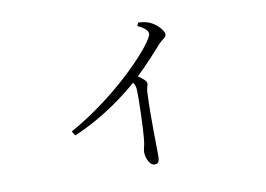

<svg xmlns="http://www.w3.org/2000/svg" viewBox="-68 -656 1137 820"><g transform="rotate(-10 500.0 -246.5)"><path d="M570 -537C593 -527 614 -512 614 -496C614 -462 441 -267 216 -142L228 -123C359 -178 463 -260 510 -302C518 -291 520 -283 521 -269C523 -235 519 -104 514 -55C512 -29 505 -15 505 -2C505 22 518 58 541 58C556 58 562 51 562 23C562 -23 558 -139 563 -252C564 -270 570 -280 570 -289C570 -299 554 -312 535 -325C585 -373 621 -414 650 -446C671 -468 682 -467 682 -482C682 -501 649 -533 621 -543C605 -549 592 -550 576 -551Z"/></g></svg>

Font: Noto Serif CJK HK ExtraLight
Style: Regular
Weight: 200
Designer: Ryoko NISHIZUKA 西塚涼子 (kana & ideographs); Frank Grießhammer (Latin, Greek & Cyrillic); Wenlong ZHANG 张文龙 (bopomofo); San
Foundry: Adobe
Version: Version 2.001;hotconv 1.1.0;makeotfexe 2.6.0